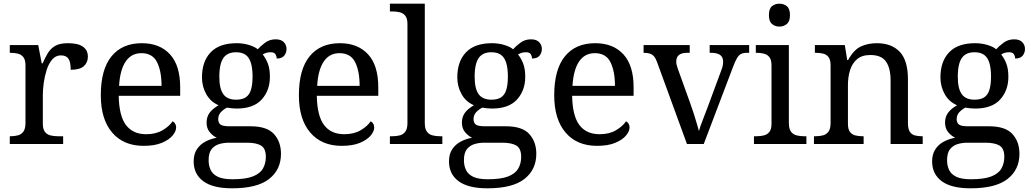

<svg xmlns="http://www.w3.org/2000/svg" viewBox="-20 -780 5584 1040"><path d="M33 0V-42H36Q59 -42 77.5 -47Q96 -52 107 -67.5Q118 -83 118 -114V-426Q118 -456 106.5 -470.5Q95 -485 76.5 -489.5Q58 -494 36 -494H33V-536H187L206 -437H211Q224 -467 239 -492Q254 -517 279 -531.5Q304 -546 348 -546Q403 -546 429.5 -527Q456 -508 456 -473Q456 -442 434.5 -422Q413 -402 363 -402Q363 -443 351 -461.5Q339 -480 310 -480Q282 -480 263 -458Q244 -436 233 -402Q222 -368 217 -331.5Q212 -295 212 -266V-109Q212 -80 223.5 -65.5Q235 -51 253.5 -46.5Q272 -42 294 -42H322V0Z M758 10Q649 10 587.5 -62Q526 -134 526 -264Q526 -404 584 -475Q642 -546 748 -546Q845 -546 900.5 -486Q956 -426 956 -307V-261H623Q625 -152 662.5 -102.5Q700 -53 772 -53Q824 -53 860.5 -74.5Q897 -96 915 -123Q922 -120 928 -111Q934 -102 934 -89Q934 -69 915 -46Q896 -23 857 -6.5Q818 10 758 10ZM855 -315Q855 -395 830.5 -443.5Q806 -492 746 -492Q691 -492 660.5 -446.5Q630 -401 625 -315Z M1237 240Q1133 240 1081 201.5Q1029 163 1029 94Q1029 55 1046.5 28.5Q1064 2 1092.5 -13Q1121 -28 1154 -34Q1134 -43 1116.5 -63.5Q1099 -84 1099 -116Q1099 -146 1114.5 -168Q1130 -190 1164 -210Q1121 -228 1097.5 -269.5Q1074 -311 1074 -361Q1074 -447 1121 -496.5Q1168 -546 1262 -546Q1298 -546 1330 -536Q1362 -526 1376 -513Q1390 -529 1415 -548Q1440 -567 1473 -567Q1503 -567 1517.5 -551.5Q1532 -536 1532 -515Q1532 -494 1519.5 -478.5Q1507 -463 1479 -463Q1479 -474 1472.5 -485.5Q1466 -497 1446 -497Q1433 -497 1423 -494Q1413 -491 1403 -485Q1420 -464 1431 -435.5Q1442 -407 1442 -364Q1442 -290 1397.5 -241Q1353 -192 1262 -192Q1250 -192 1234.5 -193.5Q1219 -195 1209 -197Q1190 -187 1176 -172Q1162 -157 1162 -134Q1162 -116 1173.5 -106Q1185 -96 1224 -96H1337Q1426 -96 1464 -54Q1502 -12 1502 53Q1502 139 1437.5 189.5Q1373 240 1237 240ZM1239 191Q1311 191 1350 175.5Q1389 160 1404.5 132.5Q1420 105 1420 70Q1420 24 1394 8.5Q1368 -7 1318 -7H1220Q1192 -7 1167 0.5Q1142 8 1126 28Q1110 48 1110 88Q1110 117 1121 140.5Q1132 164 1160 177.5Q1188 191 1239 191ZM1259 -240Q1292 -240 1311.5 -253Q1331 -266 1339.5 -294Q1348 -322 1348 -365Q1348 -410 1339 -439.5Q1330 -469 1310.5 -483Q1291 -497 1258 -497Q1226 -497 1206 -482.5Q1186 -468 1177 -438.5Q1168 -409 1168 -364Q1168 -300 1189.5 -270Q1211 -240 1259 -240Z M1831 10Q1722 10 1660.5 -62Q1599 -134 1599 -264Q1599 -404 1657 -475Q1715 -546 1821 -546Q1918 -546 1973.5 -486Q2029 -426 2029 -307V-261H1696Q1698 -152 1735.5 -102.5Q1773 -53 1845 -53Q1897 -53 1933.5 -74.5Q1970 -96 1988 -123Q1995 -120 2001 -111Q2007 -102 2007 -89Q2007 -69 1988 -46Q1969 -23 1930 -6.5Q1891 10 1831 10ZM1928 -315Q1928 -395 1903.5 -443.5Q1879 -492 1819 -492Q1764 -492 1733.5 -446.5Q1703 -401 1698 -315Z M2092 0V-42H2105Q2128 -42 2146.5 -47Q2165 -52 2176 -67.5Q2187 -83 2187 -114V-650Q2187 -680 2175.5 -694.5Q2164 -709 2145.5 -713.5Q2127 -718 2105 -718H2092V-760H2281V-114Q2281 -83 2292 -67.5Q2303 -52 2322 -47Q2341 -42 2363 -42H2376V0Z M2620 240Q2516 240 2464 201.5Q2412 163 2412 94Q2412 55 2429.5 28.5Q2447 2 2475.5 -13Q2504 -28 2537 -34Q2517 -43 2499.5 -63.5Q2482 -84 2482 -116Q2482 -146 2497.5 -168Q2513 -190 2547 -210Q2504 -228 2480.5 -269.5Q2457 -311 2457 -361Q2457 -447 2504 -496.5Q2551 -546 2645 -546Q2681 -546 2713 -536Q2745 -526 2759 -513Q2773 -529 2798 -548Q2823 -567 2856 -567Q2886 -567 2900.5 -551.5Q2915 -536 2915 -515Q2915 -494 2902.5 -478.5Q2890 -463 2862 -463Q2862 -474 2855.5 -485.5Q2849 -497 2829 -497Q2816 -497 2806 -494Q2796 -491 2786 -485Q2803 -464 2814 -435.5Q2825 -407 2825 -364Q2825 -290 2780.5 -241Q2736 -192 2645 -192Q2633 -192 2617.5 -193.5Q2602 -195 2592 -197Q2573 -187 2559 -172Q2545 -157 2545 -134Q2545 -116 2556.5 -106Q2568 -96 2607 -96H2720Q2809 -96 2847 -54Q2885 -12 2885 53Q2885 139 2820.5 189.5Q2756 240 2620 240ZM2622 191Q2694 191 2733 175.5Q2772 160 2787.5 132.5Q2803 105 2803 70Q2803 24 2777 8.5Q2751 -7 2701 -7H2603Q2575 -7 2550 0.5Q2525 8 2509 28Q2493 48 2493 88Q2493 117 2504 140.5Q2515 164 2543 177.5Q2571 191 2622 191ZM2642 -240Q2675 -240 2694.5 -253Q2714 -266 2722.5 -294Q2731 -322 2731 -365Q2731 -410 2722 -439.5Q2713 -469 2693.5 -483Q2674 -497 2641 -497Q2609 -497 2589 -482.5Q2569 -468 2560 -438.5Q2551 -409 2551 -364Q2551 -300 2572.5 -270Q2594 -240 2642 -240Z M3214 10Q3105 10 3043.5 -62Q2982 -134 2982 -264Q2982 -404 3040 -475Q3098 -546 3204 -546Q3301 -546 3356.5 -486Q3412 -426 3412 -307V-261H3079Q3081 -152 3118.5 -102.5Q3156 -53 3228 -53Q3280 -53 3316.5 -74.5Q3353 -96 3371 -123Q3378 -120 3384 -111Q3390 -102 3390 -89Q3390 -69 3371 -46Q3352 -23 3313 -6.5Q3274 10 3214 10ZM3311 -315Q3311 -395 3286.5 -443.5Q3262 -492 3202 -492Q3147 -492 3116.5 -446.5Q3086 -401 3081 -315Z M3540 -441Q3533 -462 3523.5 -473.5Q3514 -485 3500.5 -489.5Q3487 -494 3466 -494V-536H3716V-494H3703Q3673 -494 3658 -482.5Q3643 -471 3643 -446Q3643 -438 3645 -429Q3647 -420 3651 -409L3719 -220Q3728 -196 3737 -167.5Q3746 -139 3753.5 -113.5Q3761 -88 3766 -70Q3771 -91 3787 -131Q3803 -171 3816 -207L3888 -402Q3893 -414 3895 -425.5Q3897 -437 3897 -445Q3897 -471 3880.5 -482.5Q3864 -494 3831 -494H3824V-536H4038V-494H4026Q4007 -494 3994.5 -488Q3982 -482 3972 -465Q3962 -448 3950 -416L3792 0H3701Z M4064 0V-42H4077Q4099 -42 4117.5 -46.5Q4136 -51 4147.5 -65.5Q4159 -80 4159 -109V-426Q4159 -456 4147.5 -470.5Q4136 -485 4117.5 -489.5Q4099 -494 4077 -494H4074V-536H4253V-114Q4253 -83 4264 -67.5Q4275 -52 4294 -47Q4313 -42 4335 -42H4348V0ZM4202 -636Q4178 -636 4161.5 -650Q4145 -664 4145 -698Q4145 -733 4161.5 -746.5Q4178 -760 4202 -760Q4225 -760 4242 -746.5Q4259 -733 4259 -698Q4259 -664 4242 -650Q4225 -636 4202 -636Z M4389 0V-42H4397Q4420 -42 4438.5 -47Q4457 -52 4468 -67.5Q4479 -83 4479 -114V-426Q4479 -456 4468 -470.5Q4457 -485 4439 -489.5Q4421 -494 4399 -494H4394V-536H4556L4569 -455H4574Q4605 -511 4643.5 -528.5Q4682 -546 4730 -546Q4809 -546 4853.5 -499.5Q4898 -453 4898 -350V-114Q4898 -83 4907.5 -67.5Q4917 -52 4934 -47Q4951 -42 4973 -42H4978V0H4804V-345Q4804 -410 4779.5 -446Q4755 -482 4694 -482Q4649 -482 4622.5 -459.5Q4596 -437 4584.5 -400Q4573 -363 4573 -320V-109Q4573 -80 4584 -65.5Q4595 -51 4613 -46.5Q4631 -42 4653 -42H4658V0Z M5237 240Q5133 240 5081 201.5Q5029 163 5029 94Q5029 55 5046.5 28.5Q5064 2 5092.5 -13Q5121 -28 5154 -34Q5134 -43 5116.5 -63.5Q5099 -84 5099 -116Q5099 -146 5114.5 -168Q5130 -190 5164 -210Q5121 -228 5097.5 -269.5Q5074 -311 5074 -361Q5074 -447 5121 -496.5Q5168 -546 5262 -546Q5298 -546 5330 -536Q5362 -526 5376 -513Q5390 -529 5415 -548Q5440 -567 5473 -567Q5503 -567 5517.5 -551.5Q5532 -536 5532 -515Q5532 -494 5519.5 -478.5Q5507 -463 5479 -463Q5479 -474 5472.5 -485.5Q5466 -497 5446 -497Q5433 -497 5423 -494Q5413 -491 5403 -485Q5420 -464 5431 -435.5Q5442 -407 5442 -364Q5442 -290 5397.5 -241Q5353 -192 5262 -192Q5250 -192 5234.5 -193.5Q5219 -195 5209 -197Q5190 -187 5176 -172Q5162 -157 5162 -134Q5162 -116 5173.5 -106Q5185 -96 5224 -96H5337Q5426 -96 5464 -54Q5502 -12 5502 53Q5502 139 5437.5 189.5Q5373 240 5237 240ZM5239 191Q5311 191 5350 175.5Q5389 160 5404.5 132.5Q5420 105 5420 70Q5420 24 5394 8.5Q5368 -7 5318 -7H5220Q5192 -7 5167 0.5Q5142 8 5126 28Q5110 48 5110 88Q5110 117 5121 140.5Q5132 164 5160 177.5Q5188 191 5239 191ZM5259 -240Q5292 -240 5311.5 -253Q5331 -266 5339.5 -294Q5348 -322 5348 -365Q5348 -410 5339 -439.5Q5330 -469 5310.5 -483Q5291 -497 5258 -497Q5226 -497 5206 -482.5Q5186 -468 5177 -438.5Q5168 -409 5168 -364Q5168 -300 5189.5 -270Q5211 -240 5259 -240Z"/></svg>

Font: Noto Serif Malayalam
Style: Regular
Weight: 400
Designer: Indian type Foundry, Jelle Bosma, Monotype Design Team
Foundry: Monotype Imaging Inc.
Version: Version 2.103